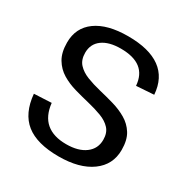

<svg xmlns="http://www.w3.org/2000/svg" viewBox="-164 -845 957 988"><g transform="rotate(30 314.5 -350.5)"><path d="M316 7Q187 7 121 -45.5Q55 -98 45 -209L148 -214Q156 -140 199 -103.5Q242 -67 318 -67Q390 -67 431.5 -98Q473 -129 473 -182Q473 -223 451 -247Q429 -271 392 -285Q355 -299 311 -309.5Q267 -320 223 -332.5Q179 -345 142.5 -367Q106 -389 83.5 -426.5Q61 -464 61 -523Q61 -611 128.5 -659.5Q196 -708 318 -708Q443 -708 510 -659.5Q577 -611 584 -514L480 -507Q475 -571 434.5 -602.5Q394 -634 317 -634Q247 -634 207.5 -605Q168 -576 168 -524Q168 -482 190.5 -457.5Q213 -433 250 -418.5Q287 -404 331 -393.5Q375 -383 418.5 -370.5Q462 -358 499 -336.5Q536 -315 558.5 -279Q581 -243 581 -184Q581 -96 510 -44.5Q439 7 316 7Z"/></g></svg>

Font: Pathway Extreme 28pt Medium
Style: Regular
Weight: 500
Designer: Eduardo Rodriguez Tunni
Foundry: Eduardo Rodriguez Tunni
Version: Version 1.001;gftools[0.9.26]